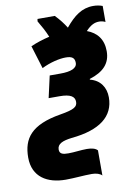

<svg xmlns="http://www.w3.org/2000/svg" viewBox="-148 -739 741 1040"><g transform="rotate(-10 222.0 -219.5)"><path d="M329 237V99C319 87 298 81 271 81C236 81 203 87 169 87C140 87 120 83 120 58C120 26 151 14 200 8C357 -7 437 -69 437 -174C437 -228 409 -272 352 -286L353 -290C430 -314 469 -355 469 -422C469 -488 436 -528 382 -548C410 -578 432 -587 456 -587C467 -587 478 -585 490 -579V-667C475 -673 457 -676 439 -676C376 -676 332 -642 284 -584C267 -611 250 -633 225 -659H130L128 -646C147 -614 162 -587 176 -553C141 -545 106 -534 72 -519L111 -392C157 -415 209 -427 244 -427C280 -427 293 -415 293 -389C293 -359 258 -346 201 -346H142L115 -226H175C235 -226 258 -210 258 -181C258 -154 241 -141 162 -128C-1 -101 -50 -33 -50 72C-50 179 29 225 130 225C179 225 227 219 274 219C298 219 319 226 329 237Z"/></g></svg>

Font: Noto Sans UI SemiCondensed Black
Style: Italic
Weight: 900
Width: 4
Italic angle: -372°
Designer: Monotype Design Team
Foundry: Monotype Imaging Inc.
Version: Version 1.901